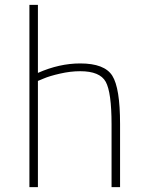

<svg xmlns="http://www.w3.org/2000/svg" viewBox="-20 -770 607 790"><path d="M136 0H101V-750H136V-470Q224 -509 310 -509Q410 -509 442 -458.5Q474 -408 474 -260V0H439V-258Q439 -390 415 -433.5Q391 -477 310 -477Q270 -477 226.5 -467Q183 -457 160 -447L136 -437Z"/></svg>

Font: TitilliumText22L Th
Style: Thin
Weight: 100
Designer: Campivisivi
Foundry: Campivisivi
Version: 1.000